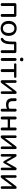

<svg xmlns="http://www.w3.org/2000/svg" viewBox="2625 -3371 755 6045"><g transform="rotate(90 3002.5 -348.5)"><path d="M124 7Q102 7 90 -5Q78 -17 78 -40V-435Q78 -460 91.5 -473.5Q105 -487 130 -487H459Q484 -487 497.5 -473.5Q511 -460 511 -435V-40Q511 -17 499 -5Q487 7 465 7Q443 7 431.5 -5Q420 -17 420 -40V-414H169V-40Q169 -17 158 -5Q147 7 124 7Z M874 9Q802 9 749 -22Q696 -53 667 -110Q638 -167 638 -244Q638 -302 654.5 -348.5Q671 -395 702 -428Q733 -461 776.5 -478.5Q820 -496 874 -496Q946 -496 999 -465Q1052 -434 1081 -377.5Q1110 -321 1110 -244Q1110 -186 1093.5 -139Q1077 -92 1046 -59Q1015 -26 971.5 -8.5Q928 9 874 9ZM874 -63Q918 -63 950.5 -84Q983 -105 1000.5 -145Q1018 -185 1018 -244Q1018 -332 979 -378Q940 -424 874 -424Q831 -424 798.5 -403.5Q766 -383 748 -343Q730 -303 730 -244Q730 -156 769.5 -109.5Q809 -63 874 -63Z M1606 7Q1584 7 1572 -5Q1560 -17 1560 -40V-414H1374V-354Q1374 -278 1366 -219.5Q1358 -161 1341.5 -118Q1325 -75 1298.5 -46Q1272 -17 1233 1Q1218 8 1205 5.5Q1192 3 1183.5 -6Q1175 -15 1172.5 -27Q1170 -39 1175 -51Q1180 -63 1195 -71Q1223 -87 1241 -110.5Q1259 -134 1269.5 -168Q1280 -202 1284.5 -248Q1289 -294 1289 -356V-435Q1289 -460 1302.5 -473.5Q1316 -487 1341 -487H1600Q1625 -487 1638 -473.5Q1651 -460 1651 -435V-40Q1651 -17 1639 -5Q1627 7 1606 7Z M1852 5Q1831 5 1819 -8Q1807 -21 1807 -44V-443Q1807 -467 1819 -479.5Q1831 -492 1852 -492Q1874 -492 1886 -479.5Q1898 -467 1898 -443V-44Q1898 -21 1886.5 -8Q1875 5 1852 5ZM1852 -600Q1825 -600 1809.5 -614.5Q1794 -629 1794 -653Q1794 -679 1809.5 -692.5Q1825 -706 1852 -706Q1881 -706 1895.5 -692.5Q1910 -679 1910 -653Q1910 -629 1895.5 -614.5Q1881 -600 1852 -600Z M2203 7Q2181 7 2169 -5Q2157 -17 2157 -40V-414H2015Q1975 -414 1975 -451Q1975 -468 1986 -477.5Q1997 -487 2015 -487H2389Q2430 -487 2430 -451Q2430 -433 2419.5 -423.5Q2409 -414 2389 -414H2248V-40Q2248 -17 2236.5 -5Q2225 7 2203 7Z M2547 7Q2534 7 2524.5 2Q2515 -3 2510 -14Q2505 -25 2505 -42V-450Q2505 -471 2516 -482.5Q2527 -494 2547 -494Q2566 -494 2577 -482.5Q2588 -471 2588 -450V-89H2562L2844 -465Q2852 -476 2864 -485Q2876 -494 2896 -494Q2910 -494 2919 -489Q2928 -484 2932.5 -473.5Q2937 -463 2937 -446V-37Q2937 -17 2926.5 -5Q2916 7 2897 7Q2876 7 2865.5 -5Q2855 -17 2855 -37V-399H2881L2599 -22Q2591 -11 2579 -2Q2567 7 2547 7Z M3449 7Q3427 7 3415.5 -5.5Q3404 -18 3404 -41V-192Q3376 -176 3344.5 -168Q3313 -160 3279 -160Q3173 -160 3123 -210.5Q3073 -261 3073 -363V-448Q3073 -471 3084.5 -482.5Q3096 -494 3118 -494Q3140 -494 3152 -482.5Q3164 -471 3164 -448V-370Q3164 -300 3194 -268Q3224 -236 3291 -236Q3325 -236 3352 -243.5Q3379 -251 3403 -268V-446Q3403 -494 3449 -494Q3471 -494 3482.5 -482Q3494 -470 3494 -446V-41Q3494 -18 3483 -5.5Q3472 7 3449 7Z M3696 7Q3674 7 3662 -5Q3650 -17 3650 -40V-448Q3650 -471 3662 -482.5Q3674 -494 3696 -494Q3718 -494 3729.5 -482.5Q3741 -471 3741 -448V-287H3995V-448Q3995 -471 4006.5 -482.5Q4018 -494 4040 -494Q4062 -494 4074 -482.5Q4086 -471 4086 -448V-40Q4086 -17 4074 -5Q4062 7 4040 7Q4018 7 4006.5 -5Q3995 -17 3995 -40V-214H3741V-40Q3741 -17 3730 -5Q3719 7 3696 7Z M4284 7Q4271 7 4261.5 2Q4252 -3 4247 -14Q4242 -25 4242 -42V-450Q4242 -471 4253 -482.5Q4264 -494 4284 -494Q4303 -494 4314 -482.5Q4325 -471 4325 -450V-89H4299L4581 -465Q4589 -476 4601 -485Q4613 -494 4633 -494Q4647 -494 4656 -489Q4665 -484 4669.5 -473.5Q4674 -463 4674 -446V-37Q4674 -17 4663.5 -5Q4653 7 4634 7Q4613 7 4602.5 -5Q4592 -17 4592 -37V-399H4618L4336 -22Q4328 -11 4316 -2Q4304 7 4284 7Z M4870 7Q4851 7 4840.5 -4.5Q4830 -16 4830 -37V-445Q4830 -461 4834.5 -472Q4839 -483 4848 -488.5Q4857 -494 4871 -494Q4884 -494 4893 -489.5Q4902 -485 4908.5 -478Q4915 -471 4920 -461L5085 -170L5249 -461Q5255 -472 5261 -479Q5267 -486 5276 -490Q5285 -494 5298 -494Q5319 -494 5329 -481.5Q5339 -469 5339 -445V-37Q5339 -16 5328.5 -4.5Q5318 7 5299 7Q5280 7 5269 -4.5Q5258 -16 5258 -37V-382H5281L5117 -95Q5112 -87 5105 -80.5Q5098 -74 5085 -74Q5071 -74 5064.5 -80.5Q5058 -87 5053 -95L4888 -382H4910V-37Q4910 -16 4900 -4.5Q4890 7 4870 7Z M5537 7Q5524 7 5514.5 2Q5505 -3 5500 -14Q5495 -25 5495 -42V-450Q5495 -471 5506 -482.5Q5517 -494 5537 -494Q5556 -494 5567 -482.5Q5578 -471 5578 -450V-89H5552L5834 -465Q5842 -476 5854 -485Q5866 -494 5886 -494Q5900 -494 5909 -489Q5918 -484 5922.5 -473.5Q5927 -463 5927 -446V-37Q5927 -17 5916.5 -5Q5906 7 5887 7Q5866 7 5855.5 -5Q5845 -17 5845 -37V-399H5871L5589 -22Q5581 -11 5569 -2Q5557 7 5537 7Z"/></g></svg>

Font: Nunito Medium
Style: Regular
Weight: 500
Designer: Vernon Adams
Foundry: Vernon Adams
Version: Version 3.601